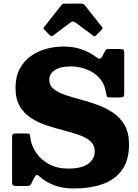

<svg xmlns="http://www.w3.org/2000/svg" viewBox="-20 -1020 762 1058"><path d="M563.5 -512.5Q555.5 -561 525.5 -592.5Q495.5 -624 454 -639Q412.5 -654 370.5 -654Q311 -654 281.2 -633.2Q251.5 -612.5 251.5 -580Q251.5 -549 275.2 -529.8Q299 -510.5 338.2 -497.2Q377.5 -484 424.2 -471.5Q471 -459 518 -442Q565 -425 604.2 -398Q643.5 -371 667.2 -329.2Q691 -287.5 691 -224.5Q691 -136.5 652.2 -83Q613.5 -29.5 545.2 -5.5Q477 18.5 388 18.5Q323.5 18.5 276.5 0Q229.5 -18.5 199 -46.5Q184.5 -60 179 -54.8Q173.5 -49.5 163.5 -31.5L153 -8.5Q148.5 0.5 142 2.8Q135.5 5 121.5 5H71.5Q57.5 5 52 1.2Q46.5 -2.5 46.5 -16V-261Q46.5 -275.5 50.2 -280Q54 -284.5 68 -284.5H127Q142.5 -284.5 143.8 -280Q145 -275.5 147 -262Q152.5 -217 179.5 -178Q206.5 -139 251.2 -115Q296 -91 356 -91Q430.5 -91 466.2 -117.5Q502 -144 502 -185Q502 -220 478.5 -241.2Q455 -262.5 416 -276.2Q377 -290 330.5 -301.8Q284 -313.5 237.5 -329Q191 -344.5 152 -369.2Q113 -394 89.2 -434.2Q65.5 -474.5 65.5 -536Q65.5 -596.5 88.2 -639.8Q111 -683 149.2 -710.5Q187.5 -738 234.8 -750.8Q282 -763.5 331.5 -763.5Q385.5 -763.5 430.5 -747.8Q475.5 -732 508.5 -706.5Q521.5 -696.5 528.8 -696.5Q536 -696.5 545.5 -713.5L558.5 -738.5Q562.5 -745 565 -747.5Q567.5 -750 578.5 -750H643Q655.5 -750 660 -745.8Q664.5 -741.5 664.5 -728.5V-506.5Q664.5 -491 660 -487Q655.5 -483 639 -483H593.5Q571.5 -483 569 -489Q566.5 -495 563.5 -512.5ZM253.5 -826.5 225.5 -855.5Q219.5 -861 219.5 -863.5Q219.5 -866 224 -872L318 -991.5Q322.5 -997.5 328.2 -998.8Q334 -1000 344.5 -1000H424Q440 -1000 447 -991.5L543 -870Q548.5 -864.5 540 -856L508.5 -824.5Q503 -819 501 -819.2Q499 -819.5 492.5 -824L395 -896.5Q382 -906 370 -897L271.5 -823.5Q263 -817.5 253.5 -826.5Z"/></svg>

Font: Besley* Heavy
Style: Regular
Weight: 800
Designer: Owen Earl
Foundry: indestructible type*
Version: Version 3.000; ttfautohint (v1.8.3)